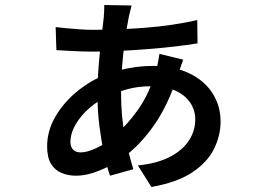

<svg xmlns="http://www.w3.org/2000/svg" viewBox="-20 -694 1040 766"><path d="M505 -672Q502 -662 499.5 -650.5Q497 -639 494 -627Q487 -592 479.5 -541Q472 -490 467.5 -434Q463 -378 463 -325Q463 -228 478 -154Q493 -80 512 -19L419 7Q406 -30 395 -81.5Q384 -133 376.5 -192Q369 -251 369 -311Q369 -373 373.5 -430.5Q378 -488 384 -538Q390 -588 394 -625Q395 -636 395.5 -650Q396 -664 396 -674ZM348 -575Q455 -575 562.5 -583.5Q670 -592 767 -614L768 -521Q726 -514 672.5 -508Q619 -502 561.5 -497.5Q504 -493 449 -490.5Q394 -488 348 -488Q328 -488 301 -489Q274 -490 248.5 -491.5Q223 -493 205 -494L202 -586Q216 -584 243.5 -581.5Q271 -579 300 -577Q329 -575 348 -575ZM711 -456Q708 -449 703.5 -435.5Q699 -422 694.5 -408.5Q690 -395 687 -387Q650 -274 595 -195Q540 -116 472 -66Q429 -35 378 -14Q327 7 283 7Q252 7 225.5 -4Q199 -15 183.5 -40.5Q168 -66 168 -110Q168 -173 202 -230.5Q236 -288 291 -332Q346 -376 408 -399Q450 -414 497 -422.5Q544 -431 589 -431Q673 -431 734 -402Q795 -373 827.5 -322.5Q860 -272 860 -209Q860 -153 833.5 -99.5Q807 -46 746.5 -6Q686 34 584 52L530 -34Q609 -42 659.5 -69Q710 -96 734.5 -134.5Q759 -173 759 -217Q759 -255 738.5 -285Q718 -315 679.5 -332.5Q641 -350 584 -350Q530 -350 486 -337.5Q442 -325 412 -311Q373 -294 338 -264Q303 -234 282 -198Q261 -162 261 -127Q261 -108 271.5 -97Q282 -86 302 -86Q328 -86 365 -103.5Q402 -121 438 -153Q487 -195 531 -257Q575 -319 601 -407Q604 -415 607 -429Q610 -443 612.5 -457Q615 -471 616 -479Z"/></svg>

Font: Noto Sans HK SemiBold
Style: Regular
Weight: 600
Version: Version 2.004-H2;hotconv 1.0.118;makeotfexe 2.5.65603